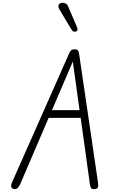

<svg xmlns="http://www.w3.org/2000/svg" viewBox="-20 -1358 820 1378"><path d="M79 -1.5Q64 -5.5 60.8 -17.5Q57.5 -29.5 68.5 -54L475 -972Q482.5 -989.5 490.5 -996.8Q498.5 -1004 515 -1004Q533 -1004 539.2 -996.2Q545.5 -988.5 547.5 -973L684 -44Q687 -24.5 682.2 -13.2Q677.5 -2 658.5 -0.5Q638.5 1 633 -8.8Q627.5 -18.5 625 -37L559 -512H329L124.5 -35Q117 -18 105.5 -8Q94 2 79 -1.5ZM353 -567.5H551L502.5 -916ZM490 -1150.5 405.5 -1292.5Q397.5 -1307 399 -1317Q400.5 -1327 408.8 -1332.5Q417 -1338 427.5 -1338.5Q439 -1338.5 450.5 -1333.2Q462 -1328 467.5 -1315L531 -1167.5Q535.5 -1157.5 536.2 -1150.8Q537 -1144 534.8 -1139.8Q532.5 -1135.5 527 -1132.5Q519 -1128 508.8 -1131.5Q498.5 -1135 490 -1150.5Z"/></svg>

Font: Edu SA Hand Cursive
Style: Regular
Weight: 400
Designer: Tina and Corey Anderson, Eben Sorkin, Mirko Velimirovic
Foundry: Google for Education
Version: Version 2.000